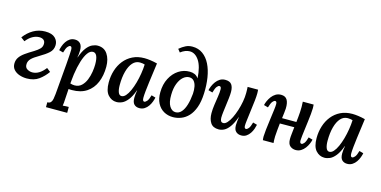

<svg xmlns="http://www.w3.org/2000/svg" viewBox="-90 -1262 4011 2020"><g transform="rotate(15 1915.0 -252.0)"><path d="M201 16Q159 16 121 3Q83 -10 59 -37Q35 -64 36 -105Q37 -142 56.5 -170.5Q76 -199 113 -225.5Q150 -252 204 -284Q241 -307 261.5 -328Q282 -349 283 -380Q284 -408 267 -423Q250 -438 219 -438Q182 -438 145.5 -417.5Q109 -397 77 -356L35 -387Q79 -446 137 -479Q195 -512 264 -512Q338 -512 372 -479Q406 -446 405 -401Q404 -350 367.5 -316.5Q331 -283 265 -245Q214 -216 188.5 -190.5Q163 -165 161 -133Q158 -94 184.5 -77.5Q211 -61 241 -61Q316 -61 381 -146L422 -114Q384 -60 332 -22Q280 16 201 16Z M476 255V202Q502 202 514 188Q526 174 530.5 149.5Q535 125 538 95Q576 -329 576 -395Q576 -432 557 -432Q544 -432 529 -413.5Q514 -395 501 -347L455 -360Q459 -380 468 -406Q477 -432 493 -456Q509 -480 532.5 -495.5Q556 -511 588 -511Q624 -511 646 -488Q668 -465 668 -415Q668 -392 665.5 -374Q663 -356 660 -337H662Q687 -408 716.5 -445.5Q746 -483 777 -497Q808 -511 835 -511Q906 -511 942.5 -456.5Q979 -402 979 -319Q979 -223 947.5 -148.5Q916 -74 852.5 -31.5Q789 11 693 11Q685 11 675 10.5Q665 10 656 9Q652 67 650 102.5Q648 138 646.5 159Q645 180 642 194Q658 192 676.5 191.5Q695 191 707 191V255ZM706 -44Q752 -44 782 -72.5Q812 -101 829 -143.5Q846 -186 853 -231.5Q860 -277 860 -312Q860 -435 804 -435Q773 -435 747 -399Q721 -363 701.5 -300Q682 -237 670 -155Q667 -131 664.5 -106Q662 -81 659 -52Q685 -44 706 -44Z M1345 -511Q1373 -511 1410 -506Q1447 -501 1485 -491Q1479 -446 1471.5 -390.5Q1464 -335 1456.5 -279.5Q1449 -224 1444.5 -178Q1440 -132 1440 -107Q1440 -68 1459 -68Q1472 -68 1488 -86.5Q1504 -105 1517 -153L1562 -140Q1558 -120 1548.5 -94Q1539 -68 1522.5 -44Q1506 -20 1482 -4.5Q1458 11 1426 11Q1391 11 1369.5 -10Q1348 -31 1348 -80Q1348 -118 1357 -163H1355Q1329 -92 1298.5 -54Q1268 -16 1237.5 -2.5Q1207 11 1177 11Q1123 11 1084.5 -32Q1046 -75 1046 -168Q1046 -237 1065.5 -299Q1085 -361 1123 -408.5Q1161 -456 1216.5 -483.5Q1272 -511 1345 -511ZM1310 -455Q1264 -455 1232 -419.5Q1200 -384 1182.5 -320Q1165 -256 1165 -171Q1165 -122 1176.5 -92.5Q1188 -63 1212 -63Q1236 -63 1257.5 -87Q1279 -111 1297.5 -152Q1316 -193 1330 -243Q1344 -293 1352.5 -346Q1361 -399 1363 -447Q1355 -450 1340 -452.5Q1325 -455 1310 -455Z M1792 11Q1736 11 1691.5 -14.5Q1647 -40 1621.5 -89Q1596 -138 1597 -209Q1598 -295 1632 -360.5Q1666 -426 1721.5 -462Q1777 -498 1842 -497Q1872 -497 1896 -486.5Q1920 -476 1938 -450Q1930 -578 1888 -641Q1846 -704 1787 -704Q1763 -704 1738 -694.5Q1713 -685 1687 -665L1661 -698Q1696 -727 1728.5 -743Q1761 -759 1801 -759Q1866 -759 1914 -724.5Q1962 -690 1992.5 -629Q2023 -568 2036 -487Q2049 -406 2045 -314Q2041 -223 2018.5 -161Q1996 -99 1960.5 -61Q1925 -23 1881 -6Q1837 11 1792 11ZM1805 -46Q1842 -46 1868.5 -76Q1895 -106 1911 -159Q1927 -212 1933 -281Q1936 -323 1929 -359Q1922 -395 1903 -417Q1884 -439 1852 -439Q1818 -439 1787 -412.5Q1756 -386 1736 -335Q1716 -284 1715 -213Q1713 -130 1739.5 -88Q1766 -46 1805 -46Z M2290 11Q2228 11 2201 -30Q2174 -71 2174 -135Q2174 -178 2181 -226.5Q2188 -275 2195 -320.5Q2202 -366 2202 -399Q2202 -432 2182 -432Q2169 -432 2154.5 -413.5Q2140 -395 2127 -347L2081 -360Q2085 -380 2096 -406Q2107 -432 2124.5 -456Q2142 -480 2167 -495.5Q2192 -511 2224 -511Q2275 -511 2295 -482.5Q2315 -454 2315 -403Q2315 -374 2310.5 -335.5Q2306 -297 2300.5 -256Q2295 -215 2290.5 -178Q2286 -141 2286 -115Q2286 -94 2293.5 -80Q2301 -66 2321 -66Q2341 -66 2362.5 -89.5Q2384 -113 2403.5 -152.5Q2423 -192 2438.5 -240.5Q2454 -289 2463 -339Q2472 -389 2472 -434Q2472 -448 2471.5 -468Q2471 -488 2470 -500H2584Q2585 -484 2585.5 -476.5Q2586 -469 2586 -459Q2586 -430 2581 -383Q2576 -336 2567 -270Q2558 -195 2553 -157.5Q2548 -120 2548 -100Q2548 -68 2567 -68Q2580 -68 2595 -86.5Q2610 -105 2623 -153L2668 -140Q2664 -120 2655 -94Q2646 -68 2630 -44Q2614 -20 2591 -4.5Q2568 11 2536 11Q2501 11 2478 -10Q2455 -31 2455 -80Q2455 -102 2458 -123Q2461 -144 2464 -168H2462Q2436 -97 2407.5 -58Q2379 -19 2349.5 -4Q2320 11 2290 11Z M3129 11Q3094 11 3068 -10.5Q3042 -32 3042 -86Q3042 -109 3046 -143Q3050 -177 3054 -217L2897 -216Q2893 -180 2889.5 -143.5Q2886 -107 2884 -72Q2883 -52 2884 -32.5Q2885 -13 2886 0H2770Q2768 -12 2767.5 -21.5Q2767 -31 2767 -41Q2768 -70 2773 -116Q2778 -162 2787 -227Q2797 -302 2802 -341Q2807 -380 2807 -400Q2808 -432 2789 -432Q2776 -432 2761 -413.5Q2746 -395 2732 -347L2686 -360Q2690 -380 2701.5 -406Q2713 -432 2731 -456Q2749 -480 2774.5 -495.5Q2800 -511 2833 -511Q2879 -511 2899 -479Q2919 -447 2917 -384Q2916 -364 2912.5 -336Q2909 -308 2905 -276H3061Q3068 -334 3071.5 -388Q3075 -442 3071 -500H3189Q3190 -484 3190.5 -476.5Q3191 -469 3191 -459Q3191 -435 3187 -396Q3183 -357 3177.5 -312.5Q3172 -268 3166.5 -225.5Q3161 -183 3157 -149.5Q3153 -116 3153 -100Q3153 -68 3172 -68Q3185 -68 3200 -86.5Q3215 -105 3228 -153L3273 -140Q3269 -120 3258 -94Q3247 -68 3229 -44Q3211 -20 3186 -4.5Q3161 11 3129 11Z M3609 -511Q3637 -511 3674 -506Q3711 -501 3749 -491Q3743 -446 3735.5 -390.5Q3728 -335 3720.5 -279.5Q3713 -224 3708.5 -178Q3704 -132 3704 -107Q3704 -68 3723 -68Q3736 -68 3752 -86.5Q3768 -105 3781 -153L3826 -140Q3822 -120 3812.5 -94Q3803 -68 3786.5 -44Q3770 -20 3746 -4.5Q3722 11 3690 11Q3655 11 3633.5 -10Q3612 -31 3612 -80Q3612 -118 3621 -163H3619Q3593 -92 3562.5 -54Q3532 -16 3501.5 -2.5Q3471 11 3441 11Q3387 11 3348.5 -32Q3310 -75 3310 -168Q3310 -237 3329.5 -299Q3349 -361 3387 -408.5Q3425 -456 3480.5 -483.5Q3536 -511 3609 -511ZM3574 -455Q3528 -455 3496 -419.5Q3464 -384 3446.5 -320Q3429 -256 3429 -171Q3429 -122 3440.5 -92.5Q3452 -63 3476 -63Q3500 -63 3521.5 -87Q3543 -111 3561.5 -152Q3580 -193 3594 -243Q3608 -293 3616.5 -346Q3625 -399 3627 -447Q3619 -450 3604 -452.5Q3589 -455 3574 -455Z"/></g></svg>

Font: Lora SemiBold
Style: Italic
Weight: 600
Italic angle: -3°
Designer: Olga Karpushina, Alexei Vanyashin (Cyrillic)
Foundry: Cyreal
Version: Version 3.011; ttfautohint (v1.8.4.7-5d5b)